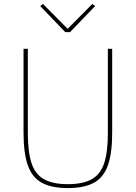

<svg xmlns="http://www.w3.org/2000/svg" viewBox="-20 -947 692 979"><path d="M100 -698H122V-268Q122 -173 140.5 -116Q159 -59 203.5 -33.5Q248 -8 326 -8Q404 -8 448.5 -33.5Q493 -59 511.5 -116Q530 -173 530 -268V-698H552V-270Q552 -167 530.5 -105Q509 -43 459.5 -15.5Q410 12 326 12Q242 12 192.5 -15.5Q143 -43 121.5 -105Q100 -167 100 -270ZM337 -783H313L185 -916L199 -927L325 -800L451 -927L465 -916Z"/></svg>

Font: IBM Plex Sans Thin
Style: Regular
Weight: 250
Designer: Mike Abbink, Paul van der Laan, Pieter van Rosmalen
Foundry: Bold Monday
Version: Version 3.201